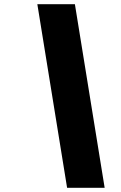

<svg xmlns="http://www.w3.org/2000/svg" viewBox="-20 -690 574 910"><path d="M335 -670H157L298 200H476Z"/></svg>

Font: LT Wave Black
Style: Italic
Weight: 900
Designer: Daniel Lyons
Version: Version 2.5 (Glyphs App)